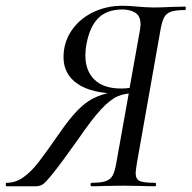

<svg xmlns="http://www.w3.org/2000/svg" viewBox="-61 -648 667 668"><path d="M478 0Q448 0 431 -1L368 -2L302 -1Q286 0 258 0Q254 0 254 -6Q254 -12 258 -12Q291 -12 307.5 -18Q324 -24 331.5 -38.5Q339 -53 344 -83L388 -329L410 -324Q374 -324 348.5 -313Q323 -302 291.5 -268.5Q260 -235 212 -165Q153 -82 125 -47Q97 -12 87 -6Q77 0 63 0H-38Q-41 0 -41 -6Q-41 -12 -38 -12Q-7 -12 20 -31Q47 -50 73 -83.5Q99 -117 151 -192Q204 -268 246 -295.5Q288 -323 346 -329L352 -322Q257 -323 208.5 -356.5Q160 -390 160 -449Q160 -500 187.5 -541Q215 -582 262 -605Q309 -628 366 -628Q389 -628 417 -625Q429 -624 444 -623Q459 -622 474 -622Q501 -622 539 -624L583 -625Q586 -625 585.5 -619Q585 -613 583 -613Q549 -613 533 -607Q517 -601 509.5 -586.5Q502 -572 497 -542L415 -79Q411 -53 411 -46Q411 -25 424.5 -18.5Q438 -12 478 -12Q482 -12 482 -6Q482 0 478 0ZM236 -455Q236 -402 267.5 -371Q299 -340 361 -340Q374 -340 389.5 -342Q405 -344 415 -347L389 -337L426 -544Q428 -558 428 -563Q428 -592 410 -603.5Q392 -615 365 -615Q311 -615 281 -585Q251 -555 240 -495Q236 -476 236 -455Z"/></svg>

Font: Cormorant Garamond Medium
Style: Italic
Weight: 500
Italic angle: -10°
Designer: Christian Thalmann (Catharsis Fonts)
Foundry: Catharsis Fonts
Version: Version 4.000